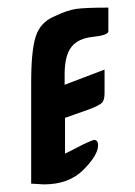

<svg xmlns="http://www.w3.org/2000/svg" viewBox="-20 -482 355 505"><path d="M62 1V-265Q62 -349 74 -386Q86 -423 121 -438Q156 -455 180 -458.5Q204 -462 265 -462V-399Q263 -389 224 -385Q185 -381 167.5 -358Q150 -335 150 -287V-259L255 -299V-237Q255 -219 248.5 -212Q242 -205 216 -195L151 -172V-78Q160 -82 179 -92Q198 -102 207 -106Q225 -114 227 -114Q238 -114 238 -100Q238 -74 199 -35Q161 3 95 3Z"/></svg>

Font: Pochaevsk Unicode
Style: Normal
Weight: 400
Version: Version 1.1